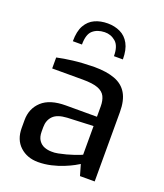

<svg xmlns="http://www.w3.org/2000/svg" viewBox="-142 -869 831 970"><g transform="rotate(20 273.0 -383.5)"><path d="M177 6Q118 6 79.5 -29.5Q41 -65 41 -128V-170Q41 -232 83.5 -271.5Q126 -311 212 -311H379V-367Q379 -398 368.5 -419.5Q358 -441 330 -452Q302 -463 247 -463H83V-522Q119 -530 167.5 -536Q216 -542 281 -543Q347 -543 391.5 -526.5Q436 -510 458 -472.5Q480 -435 480 -373V0H401L384 -59Q378 -55 359 -44.5Q340 -34 310.5 -22Q281 -10 246.5 -2Q212 6 177 6ZM223 -67Q238 -66 258.5 -70Q279 -74 299.5 -79.5Q320 -85 337.5 -91Q355 -97 366.5 -101.5Q378 -106 379 -107V-261L239 -255Q187 -252 164.5 -229Q142 -206 142 -169V-145Q142 -116 154 -98.5Q166 -81 184.5 -74Q203 -67 223 -67ZM270 -773Q307 -773 337.5 -758.5Q368 -744 385.5 -712Q403 -680 403 -628H355Q355 -683 329 -705Q303 -727 270 -726Q231 -725 207 -704Q183 -683 183 -628H134Q134 -682 152 -713.5Q170 -745 200.5 -759Q231 -773 270 -773Z"/></g></svg>

Font: Exo Thin Medium
Style: Regular
Weight: 500
Version: Version 2.000